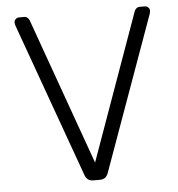

<svg xmlns="http://www.w3.org/2000/svg" viewBox="-51 -748 740 796"><g transform="rotate(-5 319.0 -350.0)"><path d="M560 -700H581Q589 -700 595 -694Q601 -688 601 -680L599 -669L367 -24Q358 0 333 0H305Q280 0 271 -24L39 -669L37 -680Q37 -688 43 -694Q49 -700 57 -700H78Q87 -700 92.5 -695Q98 -690 100 -685L319 -73L538 -685Q540 -690 545.5 -695Q551 -700 560 -700Z"/></g></svg>

Font: Hezaedrus Light
Style: Regular
Weight: 300
Designer: Hubert & Fischer
Foundry: Hubert & Fischer
Version: Version 1.10;September 3, 2019;FontCreator 11.5.0.2425 64-bi